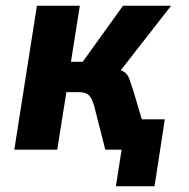

<svg xmlns="http://www.w3.org/2000/svg" viewBox="-20 -523 660 671"><path d="M385 128 405 0H368L384 -106H556L520 128ZM30 0 109 -503H259L228 -307H269L410 -503H578L379 -248L377 -284Q404 -279 415 -271Q426 -263 431.5 -248.5Q437 -234 445 -209L507 0H348L309 -153Q304 -170 298 -180.5Q292 -191 282 -196Q272 -201 254 -201H212L180 0Z"/></svg>

Font: Nunito Sans 7pt Condensed ExtraBold
Style: Italic
Weight: 800
Width: 3
Italic angle: -9°
Designer: Vernon Adams
Foundry: Vernon Adams
Version: Version 3.101;gftools[0.9.27]